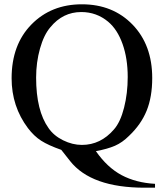

<svg xmlns="http://www.w3.org/2000/svg" viewBox="-20 -696 762 893"><path d="M701 177H653Q404 177 306 53L265 1Q205 -20 171.5 -41.5Q138 -63 110 -100Q34 -201 34 -332Q34 -488 126 -582Q218 -676 361 -676Q505 -676 596.5 -581.5Q688 -487 688 -333Q688 -245 662 -181Q636 -117 580 -64Q549 -33 514.5 -18Q480 -3 426 7Q479 83 545.5 118.5Q612 154 701 159ZM574 -338Q574 -424 550 -491.5Q526 -559 483 -595Q429 -640 358 -640Q272 -640 214 -569Q184 -534 166 -470Q148 -406 148 -335Q148 -181 206 -100Q230 -65 273.5 -43.5Q317 -22 361 -22Q448 -22 510 -94Q540 -128 557 -195Q574 -262 574 -338Z"/></svg>

Font: STIX MathJax Main
Style: Regular
Weight: 400
Designer: MicroPress Inc., with final additions and corrections provided by Coen Hoffman, Elsevier (retired)
Version: Version 1.1.1